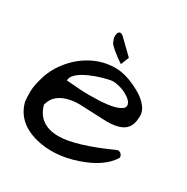

<svg xmlns="http://www.w3.org/2000/svg" viewBox="-142 -724 826 849"><g transform="rotate(30 270.5 -299.5)"><path d="M225.6 -68.4Q311.5 -68.4 484.4 -146.5Q495.1 -146.5 502 -139.2Q508.8 -131.8 508.8 -122.1Q469.7 -55.7 359.4 -18.6Q249 18.6 153.3 -5.9Q44.9 -34.2 21.5 -127.9Q19.5 -146.5 19.5 -177.7Q19.5 -209 35.6 -260.3Q51.8 -311.5 90.8 -357.4Q129.9 -403.3 182.6 -429.7Q235.4 -456.1 294.9 -456.1Q351.6 -456.1 421.9 -417Q455.1 -398.4 474.6 -375Q494.1 -351.6 494.1 -327.1Q494.1 -320.3 493.2 -313.5Q491.2 -253.9 435.5 -238.3Q411.1 -231.4 378.9 -231.4L238.3 -237.3Q168 -237.3 130.9 -207Q109.4 -190.4 100.6 -157.2Q125 -68.4 225.6 -68.4ZM202.1 -366.2Q134.8 -335 134.8 -300.8Q212.9 -293.9 252 -293.9Q360.4 -293.9 398.4 -312.5Q421.9 -322.3 421.9 -336.9Q421.9 -354.5 399.9 -370.1Q377.9 -385.7 354.5 -392.6Q331.1 -399.4 315.4 -399.4Q299.8 -399.4 264.6 -389.2Q229.5 -378.9 202.1 -366.2ZM220.7 -574.2Q220.7 -601.6 235.4 -601.6Q244.1 -601.6 256.8 -587.9L322.3 -524.4L305.7 -482.4Q241.2 -526.4 229.5 -545.9Q225.6 -553.7 223.1 -561.5Q220.7 -569.3 220.7 -574.2Z"/></g></svg>

Font: Architects Daughter
Style: Regular
Weight: 400
Designer: Kimberly Geswein
Foundry: Kimberly Geswein
Version: Version 1.002 2010